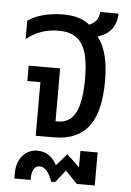

<svg xmlns="http://www.w3.org/2000/svg" viewBox="-53 -591 562 821"><g transform="rotate(5 228.0 -180.5)"><path d="M390 -259C390 -341 375 -405 341 -446C390 -459 422 -495 422 -551H343C343 -521 324 -502 301 -493C274 -516 236 -527 187 -527C123 -527 68 -510 36 -487V-408C77 -441 122 -456 174 -456C267 -456 304 -400 304 -261C304 -121 269 -69 203 -69H194V-296H59V-230H115V0H192C336 0 390 -94 390 -259ZM110 181C110 158 117 129 144 129C169 129 186 156 198 190H215L257 137L308 190H385V48H311V118L257 67L212 118C195 87 172 63 128 63C81 63 40 100 40 167V190H110Z"/></g></svg>

Font: Noto Sans Thai UI Condensed
Style: Regular
Weight: 400
Width: 3
Designer: Monotype Design Team
Foundry: Monotype Imaging Inc.
Version: Version 1.901